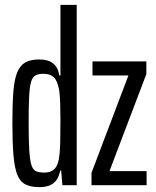

<svg xmlns="http://www.w3.org/2000/svg" viewBox="-20 -763 643 791"><path d="M142 8Q108 8 85.5 -3Q63 -14 51.5 -42.5Q40 -71 35.5 -123Q31 -175 31 -256Q31 -334 35 -385Q39 -436 51 -465Q63 -494 84.5 -506Q106 -518 141 -518Q166 -518 183 -511Q200 -504 210.5 -489.5Q221 -475 224 -452H229V-743H296V0H237L232 -60H228Q222 -31 209 -16.5Q196 -2 178.5 3Q161 8 142 8ZM163 -52Q187 -52 201.5 -64Q216 -76 222 -105Q227 -132 228 -171Q229 -210 229 -267Q229 -305 228 -336.5Q227 -368 224 -390Q217 -430 202 -444.5Q187 -459 159 -459Q139 -459 126.5 -452.5Q114 -446 108 -425.5Q102 -405 100 -364Q98 -323 98 -255Q98 -187 100.5 -146Q103 -105 109 -84.5Q115 -64 128 -58Q141 -52 163 -52ZM357 0V-51L509 -452H361V-510H583V-458L431 -58H584V0Z"/></svg>

Font: Saira UltraCondensed Medium
Style: Regular
Weight: 500
Width: 1
Designer: Hector Gatti with collaboration of the Omnibus-Type team
Foundry: Omnibus-Type
Version: Version 1.101